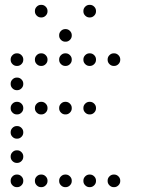

<svg xmlns="http://www.w3.org/2000/svg" viewBox="-20 -796 640 792"><path d="M149 -776Q139 -776 131.5 -768.5Q124 -761 124 -751V-749Q124 -739 131.5 -731.5Q139 -724 149 -724H151Q161 -724 168.5 -731.5Q176 -739 176 -749V-751Q176 -761 168.5 -768.5Q161 -776 151 -776ZM349 -776Q339 -776 331.5 -768.5Q324 -761 324 -751V-749Q324 -739 331.5 -731.5Q339 -724 349 -724H351Q361 -724 368.5 -731.5Q376 -739 376 -749V-751Q376 -761 368.5 -768.5Q361 -776 351 -776ZM249 -676Q239 -676 231.5 -668.5Q224 -661 224 -651V-649Q224 -639 231.5 -631.5Q239 -624 249 -624H251Q261 -624 268.5 -631.5Q276 -639 276 -649V-651Q276 -661 268.5 -668.5Q261 -676 251 -676ZM49 -576Q39 -576 31.5 -568.5Q24 -561 24 -551V-549Q24 -539 31.5 -531.5Q39 -524 49 -524H51Q61 -524 68.5 -531.5Q76 -539 76 -549V-551Q76 -561 68.5 -568.5Q61 -576 51 -576ZM149 -576Q139 -576 131.5 -568.5Q124 -561 124 -551V-549Q124 -539 131.5 -531.5Q139 -524 149 -524H151Q161 -524 168.5 -531.5Q176 -539 176 -549V-551Q176 -561 168.5 -568.5Q161 -576 151 -576ZM249 -576Q239 -576 231.5 -568.5Q224 -561 224 -551V-549Q224 -539 231.5 -531.5Q239 -524 249 -524H251Q261 -524 268.5 -531.5Q276 -539 276 -549V-551Q276 -561 268.5 -568.5Q261 -576 251 -576ZM349 -576Q339 -576 331.5 -568.5Q324 -561 324 -551V-549Q324 -539 331.5 -531.5Q339 -524 349 -524H351Q361 -524 368.5 -531.5Q376 -539 376 -549V-551Q376 -561 368.5 -568.5Q361 -576 351 -576ZM449 -576Q439 -576 431.5 -568.5Q424 -561 424 -551V-549Q424 -539 431.5 -531.5Q439 -524 449 -524H451Q461 -524 468.5 -531.5Q476 -539 476 -549V-551Q476 -561 468.5 -568.5Q461 -576 451 -576ZM49 -476Q39 -476 31.5 -468.5Q24 -461 24 -451V-449Q24 -439 31.5 -431.5Q39 -424 49 -424H51Q61 -424 68.5 -431.5Q76 -439 76 -449V-451Q76 -461 68.5 -468.5Q61 -476 51 -476ZM49 -376Q39 -376 31.5 -368.5Q24 -361 24 -351V-349Q24 -339 31.5 -331.5Q39 -324 49 -324H51Q61 -324 68.5 -331.5Q76 -339 76 -349V-351Q76 -361 68.5 -368.5Q61 -376 51 -376ZM149 -376Q139 -376 131.5 -368.5Q124 -361 124 -351V-349Q124 -339 131.5 -331.5Q139 -324 149 -324H151Q161 -324 168.5 -331.5Q176 -339 176 -349V-351Q176 -361 168.5 -368.5Q161 -376 151 -376ZM249 -376Q239 -376 231.5 -368.5Q224 -361 224 -351V-349Q224 -339 231.5 -331.5Q239 -324 249 -324H251Q261 -324 268.5 -331.5Q276 -339 276 -349V-351Q276 -361 268.5 -368.5Q261 -376 251 -376ZM349 -376Q339 -376 331.5 -368.5Q324 -361 324 -351V-349Q324 -339 331.5 -331.5Q339 -324 349 -324H351Q361 -324 368.5 -331.5Q376 -339 376 -349V-351Q376 -361 368.5 -368.5Q361 -376 351 -376ZM49 -276Q39 -276 31.5 -268.5Q24 -261 24 -251V-249Q24 -239 31.5 -231.5Q39 -224 49 -224H51Q61 -224 68.5 -231.5Q76 -239 76 -249V-251Q76 -261 68.5 -268.5Q61 -276 51 -276ZM49 -176Q39 -176 31.5 -168.5Q24 -161 24 -151V-149Q24 -139 31.5 -131.5Q39 -124 49 -124H51Q61 -124 68.5 -131.5Q76 -139 76 -149V-151Q76 -161 68.5 -168.5Q61 -176 51 -176ZM49 -76Q39 -76 31.5 -68.5Q24 -61 24 -51V-49Q24 -39 31.5 -31.5Q39 -24 49 -24H51Q61 -24 68.5 -31.5Q76 -39 76 -49V-51Q76 -61 68.5 -68.5Q61 -76 51 -76ZM149 -76Q139 -76 131.5 -68.5Q124 -61 124 -51V-49Q124 -39 131.5 -31.5Q139 -24 149 -24H151Q161 -24 168.5 -31.5Q176 -39 176 -49V-51Q176 -61 168.5 -68.5Q161 -76 151 -76ZM249 -76Q239 -76 231.5 -68.5Q224 -61 224 -51V-49Q224 -39 231.5 -31.5Q239 -24 249 -24H251Q261 -24 268.5 -31.5Q276 -39 276 -49V-51Q276 -61 268.5 -68.5Q261 -76 251 -76ZM349 -76Q339 -76 331.5 -68.5Q324 -61 324 -51V-49Q324 -39 331.5 -31.5Q339 -24 349 -24H351Q361 -24 368.5 -31.5Q376 -39 376 -49V-51Q376 -61 368.5 -68.5Q361 -76 351 -76ZM449 -76Q439 -76 431.5 -68.5Q424 -61 424 -51V-49Q424 -39 431.5 -31.5Q439 -24 449 -24H451Q461 -24 468.5 -31.5Q476 -39 476 -49V-51Q476 -61 468.5 -68.5Q461 -76 451 -76Z"/></svg>

Font: Doto Rounded
Style: Regular
Weight: 400
Monospace: yes
Version: Version 1.000